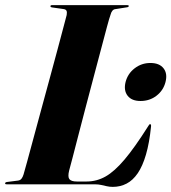

<svg xmlns="http://www.w3.org/2000/svg" viewBox="-36 -720 669 750"><path d="M334.5 0H-10Q-13 0 -14.5 -0.8Q-16 -1.5 -16 -3.5Q-16 -6 -14.2 -7.2Q-12.5 -8.5 -9.5 -9L33.5 -14.5Q43 -15.5 48 -22Q53 -28.5 56 -38.5Q59.5 -50.5 69.8 -87.8Q80 -125 94.2 -178Q108.5 -231 125 -291.8Q141.5 -352.5 158 -413Q174.5 -473.5 188.5 -525.8Q202.5 -578 212 -614.2Q221.5 -650.5 224.5 -661.5Q226.5 -673 223.5 -678.5Q220.5 -684 209.5 -685L167.5 -691Q164 -691.5 162.5 -692.8Q161 -694 161 -695.5Q161 -698 162.8 -699Q164.5 -700 167.5 -700H461Q464 -700 465.5 -699.2Q467 -698.5 467 -696.5Q467 -695 465.5 -693.5Q464 -692 460 -691.5L415.5 -684.5Q408 -684 403 -678Q398 -672 395.5 -661.5Q391.5 -651 382 -615.8Q372.5 -580.5 359 -529.2Q345.5 -478 329.8 -419Q314 -360 298.5 -300.5Q283 -241 269.5 -189.2Q256 -137.5 246.8 -101.5Q237.5 -65.5 234 -53.5Q228 -29 235.2 -20Q242.5 -11 264 -11H302.5Q341.5 -11 376.2 -30.5Q411 -50 450.5 -96.8Q490 -143.5 542.5 -226.5Q545 -231 546.8 -233Q548.5 -235 550.5 -235Q552.5 -235 553.5 -232.8Q554.5 -230.5 554 -226Q547.5 -161.5 534.2 -116.2Q521 -71 502 -43.2Q483 -15.5 458.5 -2.8Q434 10 404.5 10Q392.5 10 381.5 7.5Q370.5 5 359.2 2.5Q348 0 334.5 0ZM513 -325.5Q478.5 -325.5 462.5 -346Q446.5 -366.5 454.5 -399.5Q463 -432.5 490 -453.2Q517 -474 551.5 -474Q586.5 -474 602.8 -453.2Q619 -432.5 610.5 -399.5Q602 -366.5 575.2 -346Q548.5 -325.5 513 -325.5Z"/></svg>

Font: Fraunces 120pt
Style: Bold Italic
Weight: 700
Italic angle: -16°
Version: Version 1.000;[b76b70a41]